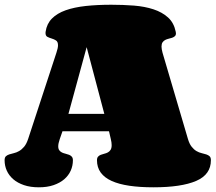

<svg xmlns="http://www.w3.org/2000/svg" viewBox="-24 -798 919 818"><path d="M267.6 -313H420.4L345.2 -597.2ZM141.6 0Q105.5 0 78.1 -9.3Q50.8 -18.6 32.5 -34.4Q14.2 -50.3 4.9 -71Q-4.4 -91.8 -4.4 -115.2Q-4.4 -127 1 -132.1Q6.3 -137.2 15.1 -140.1Q23.9 -143.1 34.9 -145.5Q45.9 -147.9 57.1 -154.3Q68.4 -160.6 78.6 -172.6Q88.9 -184.6 96.2 -207L216.3 -573.2Q219.7 -583.5 221.4 -591.3Q223.1 -599.1 223.1 -605Q223.1 -620.1 214.8 -625.5Q206.5 -630.9 196.5 -633.8Q186.5 -636.7 178.2 -640.9Q169.9 -645 169.9 -657.7Q169.9 -661.1 170.4 -663.1Q175.3 -696.8 197.3 -719Q219.2 -741.2 255.6 -754.2Q292 -767.1 341.3 -772.5Q390.6 -777.8 450.2 -777.8Q500.5 -777.8 546.6 -774.2Q592.8 -770.5 629.9 -758.3Q667 -746.1 691.9 -723.6Q716.8 -701.2 724.6 -663.1Q725.6 -658.2 725.6 -656.2Q725.6 -647.9 720.9 -643.8Q716.3 -639.6 709.5 -637.2Q702.6 -634.8 694.8 -633.1Q687 -631.3 680.2 -627.9Q673.3 -624.5 668.7 -617.9Q664.1 -611.3 664.1 -599.6Q664.1 -589.4 668.5 -573.2L776.4 -207Q782.7 -185.1 792.5 -172.9Q802.2 -160.6 813.2 -154.3Q824.2 -147.9 835.2 -145.5Q846.2 -143.1 855 -140.1Q863.8 -137.2 869.1 -132.1Q874.5 -127 874.5 -115.2Q874.5 -54.2 811.5 -27.1Q748.5 0 629.4 0Q571.8 0 527.1 -6.6Q482.4 -13.2 451.7 -27.1Q420.9 -41 405 -63Q389.2 -85 389.2 -115.2Q389.2 -125.5 393.8 -130.6Q398.4 -135.7 405.3 -138.4Q412.1 -141.1 420.4 -143.1Q428.7 -145 435.5 -148.7Q442.4 -152.3 447 -159.4Q451.7 -166.5 451.7 -179.7Q451.7 -190.9 448.2 -205.1L440.4 -238.8H242.2L230.5 -205.1Q224.1 -186.5 224.1 -174.8Q224.1 -163.6 228.8 -157.5Q233.4 -151.4 240.2 -148.2Q247.1 -145 255.4 -143.1Q263.7 -141.1 270.5 -138.4Q277.3 -135.7 282 -130.4Q286.6 -125 286.6 -115.2Q286.6 -91.8 277.3 -71Q268.1 -50.3 249.8 -34.4Q231.4 -18.6 204.3 -9.3Q177.2 0 141.6 0Z"/></svg>

Font: Corben
Style: Bold
Weight: 700
Designer: vernon adams
Foundry: vernon adams
Version: Version 1.101; ttfautohint (v1.6)